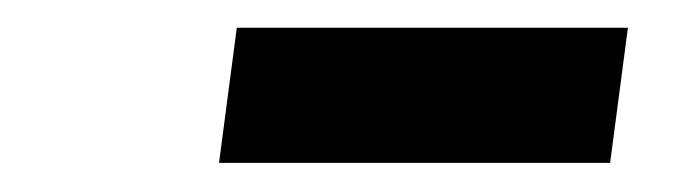

<svg xmlns="http://www.w3.org/2000/svg" viewBox="-20 -760 480 135"><path d="M146.5 -740.5H421.5L409 -645.5H134Z"/></svg>

Font: Merriweather 36pt ExtraBold
Style: Italic
Weight: 800
Italic angle: -7.8°
Version: Version 2.101